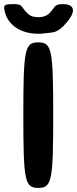

<svg xmlns="http://www.w3.org/2000/svg" viewBox="-41 -918 376 938"><path d="M219 -356C219 -678 212 -711 146 -711C80 -711 73 -678 73 -356C73 -33 80 0 146 0C212 0 219 -33 219 -356ZM147 -834C125 -834 108 -839 96 -850C62 -881 73 -898 28 -898C-17 -898 -25 -895 -19 -867C-17 -858 -14 -848 -11 -840C13 -786 70 -753 147 -753C160 -753 172 -754 183 -756C214 -761 238 -751 287 -811C340 -875 311 -898 266 -898C220 -898 231 -882 197 -850C185 -840 168 -834 147 -834Z"/></svg>

Font: Asimov Print
Style: A
Weight: 500
Designer: Google
Version: Version 2.000980: 2014